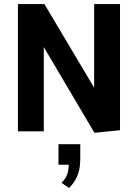

<svg xmlns="http://www.w3.org/2000/svg" viewBox="-20 -647 680 946"><path d="M445.3 7.3 140.1 -509.3 195.8 -512.2V0H68.4V-627H198.7L500 -120.6L443.8 -117.7V-627H571.3V-5.4ZM320.3 279.3 283.2 253.9Q308.1 229 314 202.6Q319.8 176.3 318.8 151.9L339.8 164.6H268.1V63.5H375.5V133.3Q375.5 186.5 360.8 220.2Q346.2 253.9 320.3 279.3Z"/></svg>

Font: Anaheim
Style: Bold
Weight: 700
Version: Version 2.001